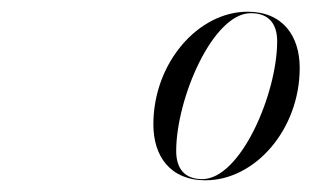

<svg xmlns="http://www.w3.org/2000/svg" viewBox="-20 -783 532 328"><path d="M331 -475C416 -475 492 -562 492 -667C492 -721 463.5 -763 403 -763C318.5 -763 242 -675.5 242 -570.5C242 -516.5 270.5 -475 331 -475ZM325.5 -477C295 -477 281 -495.5 281 -525C281 -614.5 343.5 -760.5 408.5 -760.5C439.5 -760.5 453.5 -742 453.5 -712.5C453.5 -623 391 -477 325.5 -477Z"/></svg>

Font: Bodoni* 48pt
Style: Italic
Weight: 400
Italic angle: -13°
Version: Version 2.3